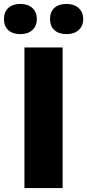

<svg xmlns="http://www.w3.org/2000/svg" viewBox="-47 -955 442 975"><path d="M-4.6 -914.6Q17.6 -935.1 56.2 -935.1Q94.7 -935.1 117.4 -914.3Q140.1 -893.6 140.1 -858.4Q140.1 -823.2 117.4 -802.5Q94.7 -781.7 56.2 -781.7Q17.6 -781.7 -4.6 -801.8Q-26.9 -821.8 -26.9 -857.9Q-26.9 -894 -4.6 -914.6ZM207 -858.4Q207 -894.5 229.2 -914.8Q251.5 -935.1 290.5 -935.1Q329.6 -935.1 352.5 -914.1Q375.5 -893.1 375.5 -858.2Q375.5 -823.2 352.5 -802.5Q329.6 -781.7 290.5 -781.7Q251.5 -781.7 229.2 -802Q207 -822.3 207 -858.4ZM77.1 0V-713.9H271V0Z"/></svg>

Font: Open Sans Hebrew Extra Bold
Style: Regular
Weight: 800
Foundry: Ascender Corporation, Yanek Iontef
Version: Version 2.001;PS 002.001;hotconv 1.0.70;makeotf.lib2.5.58329